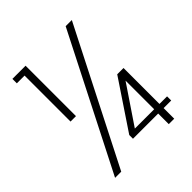

<svg xmlns="http://www.w3.org/2000/svg" viewBox="-196 -826 948 948"><g transform="rotate(-45 278.5 -352.0)"><path d="M46 -673V-704H138V-352H100V-673ZM459 -702 102 0H59L416 -702ZM525 -74H472V0H434V-74H258V-100L428 -354H472V-103H525ZM435 -303 300 -103H435Z"/></g></svg>

Font: Fz Poppins ExtLt
Style: Regular
Weight: 200
Designer: Ninad Kale (Devanagari), Jonny Pinhorn (Latin)
Foundry: Indian Type Foundry
Version: Vit hóa bi Vntype.Com & FontZin.Com